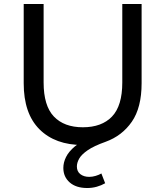

<svg xmlns="http://www.w3.org/2000/svg" viewBox="-20 -720 831 964"><path d="M594 -700H691V-302Q691 -180 642 -109Q593 -38 510 -8Q451 13 420 34.5Q389 56 377.5 76.5Q366 97 366 116Q366 141 383.5 154.5Q401 168 428 168Q444 168 460.5 163Q477 158 489 151L508 200Q489 211 466 217.5Q443 224 418 224Q362 224 330 196Q298 168 298 123Q298 96 311.5 68.5Q325 41 356 15Q387 -11 441 -32L438 6Q428 7 417 7.5Q406 8 395 8Q257 8 178 -71Q99 -150 99 -302V-700H199V-306Q199 -189 250.5 -135Q302 -81 396 -81Q491 -81 542.5 -135Q594 -189 594 -306Z"/></svg>

Font: MOST Montserrat Medium
Style: Regular
Weight: 500
Designer: Julieta Ulanovsky
Foundry: Julieta Ulanovsky
Version: Version 8.000;March 11, 2024;FontCreator 15.0.0.2926 64-bit